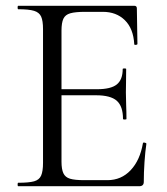

<svg xmlns="http://www.w3.org/2000/svg" viewBox="-20 -645 577 665"><path d="M462 0H43Q41 0 41 -6Q41 -12 43 -12Q80 -12 98 -17Q116 -22 122.5 -37Q129 -52 129 -81V-544Q129 -573 122.5 -587.5Q116 -602 98 -607.5Q80 -613 43 -613Q41 -613 41 -619Q41 -625 43 -625H445Q454 -625 454 -616L456 -493Q456 -490 450.5 -489.5Q445 -489 445 -492Q442 -546 412.5 -575Q383 -604 336 -604H275Q241 -604 223.5 -599Q206 -594 199.5 -580Q193 -566 193 -539V-85Q193 -59 199.5 -45Q206 -31 222.5 -26Q239 -21 272 -21H352Q400 -21 432.5 -55.5Q465 -90 475 -149Q475 -152 481 -151Q487 -150 487 -147Q483 -121 480.5 -84Q478 -47 478 -15Q478 0 462 0ZM406 -233Q406 -277 384.5 -296Q363 -315 313 -315H163V-336H316Q364 -336 384.5 -352.5Q405 -369 405 -406Q405 -408 411 -408Q417 -408 417 -406Q417 -376 416.5 -359.5Q416 -343 416 -325Q416 -302 417 -280Q418 -258 418 -233Q418 -231 412 -231Q406 -231 406 -233Z"/></svg>

Font: Cormorant Infant Light
Style: Regular
Weight: 400
Version: Version 4.001